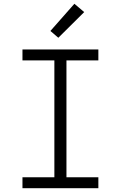

<svg xmlns="http://www.w3.org/2000/svg" viewBox="-20 -997 640 1017"><path d="M99 0V-58H268V-677H99V-735H501V-677H332V-58H501V0ZM289 -797 247 -833 374 -977 426 -933Z"/></svg>

Font: Iosevka Custom Light Extended
Style: Regular
Weight: 300
Width: 7
Monospace: yes
Designer: Belleve Invis
Foundry: Belleve Invis
Version: Version 11.2.4; ttfautohint (v1.8.4)